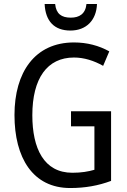

<svg xmlns="http://www.w3.org/2000/svg" viewBox="-20 -938 640 968"><path d="M469 -918H416C411 -868 380 -849 337 -849C290 -849 263 -868 258 -918H205C209 -831 254 -784 335 -784C415 -784 466 -836 469 -918ZM338 -377V-301H456V-82C425 -73 390 -67 345 -67C201 -67 143 -190 143 -357C143 -543 218 -648 353 -648C404 -648 454 -632 500 -606L531 -679C479 -708 419 -724 353 -724C156 -724 53 -574 53 -358C53 -143 145 10 334 10C409 10 476 -2 540 -26V-377Z"/></svg>

Font: Noto Sans Khmer UI Condensed
Style: Regular
Weight: 400
Width: 3
Designer: Danh Hong and the Monotype Design Team
Foundry: Monotype Imaging Inc.
Version: Version 2.002